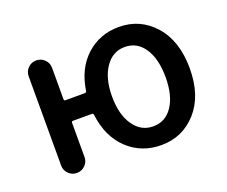

<svg xmlns="http://www.w3.org/2000/svg" viewBox="-99 -716 1041 882"><g transform="rotate(-20 421.5 -275.5)"><path d="M546.9 -81.1Q607.4 -81.1 642.1 -133.3Q676.8 -185.5 676.8 -274.4Q676.8 -363.3 642.1 -416Q607.4 -468.8 546.9 -468.8Q487.3 -468.8 451.2 -415.5Q415 -362.3 415 -274.4Q415 -186.5 451.2 -133.8Q487.3 -81.1 546.9 -81.1ZM201.2 -338.9Q201.2 -332 208 -332H302.7Q309.6 -332 311.5 -338.9Q327.1 -444.3 393.1 -504.4Q459 -564.5 552.7 -564.5Q657.2 -564.5 726.1 -486.3Q794.9 -408.2 794.9 -274.4Q794.9 -141.6 726.1 -64.5Q657.2 12.7 552.7 12.7Q456.1 12.7 389.2 -50.3Q322.3 -113.3 308.6 -223.6Q307.6 -231.4 300.8 -231.4H208Q201.2 -231.4 201.2 -223.6V-56.6Q201.2 -33.2 184.6 -16.6Q168 0 144 0Q120.1 0 103.5 -16.6Q86.9 -33.2 86.9 -56.6V-493.2Q86.9 -516.6 103.5 -533.2Q120.1 -549.8 144 -549.8Q168 -549.8 184.6 -533.2Q201.2 -516.6 201.2 -493.2Z"/></g></svg>

Font: Gen Jyuu Gothic Medium
Style: Regular
Weight: 500
Designer: [Source Han Sans]
Ryoko NISHIZUKA  (kana & ideographs); Paul D. Hunt (Latin, Greek & Cyrillic); Wenlong ZHANG  (bopomofo
Version: Version 1.002.20150607